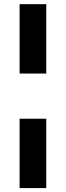

<svg xmlns="http://www.w3.org/2000/svg" viewBox="-20 -831 323 942"><path d="M207 -470.2V-810.5H76.2V-470.2ZM207 91.8V-248.5H76.2V91.8Z"/></svg>

Font: Winston SemiBold
Style: Regular
Weight: 600
Designer: Vernon Adams, Kim Jin-seong, David Berlow, Cristiano Sobral
Foundry: The Winston Project Authors
Version: Version 3.004